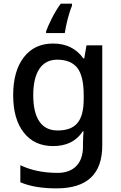

<svg xmlns="http://www.w3.org/2000/svg" viewBox="-20 -786 660 1046"><path d="M372.1 -766.1H311C293.9 -742.7 277.8 -716.3 263.2 -687.5C248.5 -658.7 237.8 -634.3 231 -615.2V-606H333C338.9 -648.4 356.4 -719.7 372.1 -753.9ZM269 -548.8C201.2 -548.8 147.9 -523.9 109.4 -473.6C70.8 -423.3 51.8 -354.5 51.8 -268.1C51.8 -180.7 70.8 -112.8 109.4 -64C147.9 -14.6 201.2 9.8 269 9.8C339.4 9.8 394.5 -14.6 431.2 -70.8H435.1C434.6 -63.5 433.6 -53.2 433.1 -39.1C432.6 -24.9 432.1 -13.7 432.1 -4.9V13.2C432.1 103.5 381.8 155.8 293.9 155.8C215.8 155.8 147.9 141.6 90.8 113.8V207C145.5 230 209.5 240.2 288.1 240.2C456.1 240.2 537.1 160.6 537.1 6.8V-539.1H451.2L439 -467.8H434.1C395.5 -522 340.3 -548.8 269 -548.8ZM291 -460.9C341.3 -460.9 377.9 -445.8 401.4 -416C424.3 -386.2 436 -336.9 436 -268.1V-248C436 -125 392.1 -75.2 293 -75.2C206.5 -75.2 161.1 -141.6 161.1 -267.1C161.1 -392.1 207 -460.9 291 -460.9Z"/></svg>

Font: Noto Reveo Sans
Style: Regular
Weight: 500
Designer: Monotype Design Team
Foundry: Monotype Imaging Inc.
Version: Version 2.007